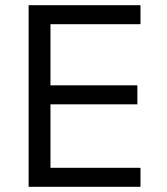

<svg xmlns="http://www.w3.org/2000/svg" viewBox="-20 -718 640 738"><path d="M520 0V-73H174V-317H508V-390H174V-625H520V-698H90V0Z"/></svg>

Font: IBM Mono
Style: Regular
Weight: 400
Monospace: yes
Designer: Mike Abbink, Paul van der Laan, Pieter van Rosmalen
Foundry: Bold Monday
Version: Version 2.3